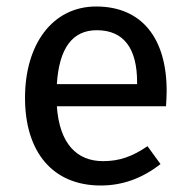

<svg xmlns="http://www.w3.org/2000/svg" viewBox="-20 -559 585 591"><path d="M493 -279C493 -442 416 -539 276 -539C141 -539 57 -422 57 -258C57 -90 143 12 290 12C357 12 418 -10 474 -54L434 -109C387 -77 348 -63 297 -63C217 -63 163 -116 155 -232H491C492 -248 493 -264 493 -279ZM402 -300H155C162 -411 203 -466 278 -466C361 -466 402 -410 402 -306Z"/></svg>

Font: Fira Sans
Style: Regular
Weight: 400
Designer: Carrois Corporate & Edenspiekermann AG
Foundry: Carrois Corporate GbR & Edenspiekermann AG
Version: Version 4.203